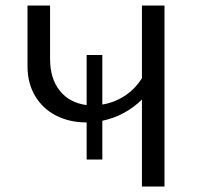

<svg xmlns="http://www.w3.org/2000/svg" viewBox="-20 -678 724 698"><path d="M578 -658V0H496V-316Q434 -256 352 -239V-98H295V-233H294Q233 -233 184.5 -257.5Q136 -282 108 -328.5Q80 -375 80 -437V-658H162V-464Q162 -392 197.5 -348Q233 -304 295 -296V-478H352V-298Q396 -305 434 -330Q472 -355 496 -394V-658Z"/></svg>

Font: Ysabeau Medium
Style: Regular
Weight: 500
Designer: Christian Thalmann (Catharsis Fonts)
Version: Version 0.003